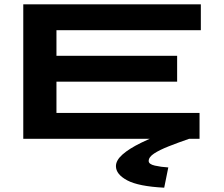

<svg xmlns="http://www.w3.org/2000/svg" viewBox="-20 -644 1040 891"><path d="M88 0V-624H912V-504H242V-385H802V-265H242V-120H906V0ZM761 133 742 227Q623 221 570.5 193Q518 165 518 127Q518 100 548.5 73Q579 46 634 19Q689 -8 760 -34L858 0Q806 18 763 35Q720 52 695 68.5Q670 85 670 103Q670 118 698.5 124.5Q727 131 761 133Z"/></svg>

Font: Inconsolata UltraExpanded Black
Style: Regular
Weight: 900
Width: 9
Monospace: yes
Designer: Raph Levien, Cyreal, Brenton Simpson
Foundry: Raph Levien, Cyreal, Google
Version: Version 3.001; ttfautohint (v1.8.2.53-6de2)